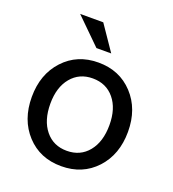

<svg xmlns="http://www.w3.org/2000/svg" viewBox="-130 -802 822 911"><g transform="rotate(20 281.0 -347.0)"><path d="M523.9 -253.9Q523.9 -138.7 456.1 -65.4Q388.2 7.8 280.8 7.8Q173.3 7.8 105.7 -65.4Q38.1 -138.7 38.1 -253.9Q38.1 -368.7 106 -441.9Q173.8 -515.1 280.8 -515.1Q387.7 -515.1 455.8 -441.9Q523.9 -368.7 523.9 -253.9ZM131.8 -253.9Q131.8 -169.4 172.4 -119.6Q212.9 -69.8 280.8 -69.8Q349.1 -69.8 389.6 -119.6Q430.2 -169.4 430.2 -253.9Q430.2 -336.9 389.6 -386Q349.1 -435.1 280.8 -435.1Q213.4 -435.1 172.6 -386Q131.8 -336.9 131.8 -253.9ZM247.1 -576.2 119.1 -702.1H235.8L321.8 -576.2Z"/></g></svg>

Font: LT Superior Med
Style: Regular
Weight: 500
Designer: Daniel Lyons
Foundry: LyonsType
Version: Version 1.000